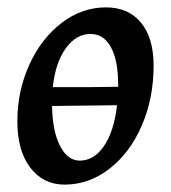

<svg xmlns="http://www.w3.org/2000/svg" viewBox="-20 -488 464 520"><path d="M396 -310Q396 -222 364 -148Q332 -74 276.5 -31Q221 12 155 12Q97 12 62 -34Q27 -80 27 -159Q27 -242 59.5 -313Q92 -384 147 -426Q202 -468 267 -468Q328 -468 362 -426.5Q396 -385 396 -310ZM123 -252H222L300 -253V-259Q300 -324 280.5 -360Q261 -396 225 -396Q186 -396 158 -357Q130 -318 123 -252ZM297 -203 121 -201Q122 -133 142.5 -93Q163 -53 196 -53Q235 -53 262 -93Q289 -133 297 -203Z"/></svg>

Font: Alegreya Medium
Style: Italic
Weight: 500
Italic angle: -7°
Designer: Juan Pablo del Peral
Foundry: Huerta Tipografica
Version: Version 2.008; ttfautohint (v1.8)